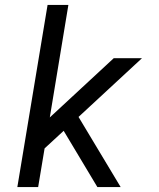

<svg xmlns="http://www.w3.org/2000/svg" viewBox="-20 -755 640 775"><path d="M50 0 172 -735H256L181 -281L439 -520H553L297 -283L467 0H373L237 -227L160 -156L134 0Z"/></svg>

Font: Iosevka SS04 Extended Oblique
Style: Regular
Weight: 400
Width: 7
Italic angle: -9°
Monospace: yes
Designer: Belleve Invis
Foundry: Belleve Invis
Version: Version 19.0.0; ttfautohint (v1.8.4)